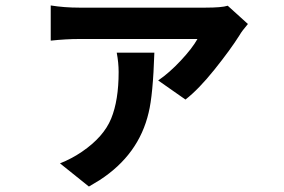

<svg xmlns="http://www.w3.org/2000/svg" viewBox="-20 -587 1040 704"><path d="M408 -394H546Q541 -239 525 -174Q489 -20 346 73Q327 85 306 97L200 12Q243 -5 281 -31Q360 -85 387.5 -152Q415 -219 415 -323Q415 -357 408 -394ZM815 -566 889 -499Q866 -472 859 -459Q825 -405 766.5 -332Q708 -259 660 -222L560 -292Q601 -320 643 -365Q685 -410 704 -444H270Q222 -444 166 -438V-567Q216 -559 270 -559H734Q793 -559 815 -566Z"/></svg>

Font: Noto Sans Korean Bold
Style: Bold
Weight: 700
Designer: Ryoko NISHIZUKA  (kana & ideographs); Paul D. Hunt (Latin, Greek & Cyrillic); Wenlong ZHANG  (bopomofo); Sandoll Communi
Foundry: Adobe Systems Incorporated
Version: Version 1.000;PS 1;hotconv 1.0.78;makeotf.lib2.5.61930